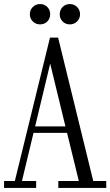

<svg xmlns="http://www.w3.org/2000/svg" viewBox="-21 -925 543 945"><path d="M-1 0V-34H52L225 -740H265L438 -34H502V0H266V-34H367L309 -271H144L87 -34H157V0ZM226 -612 152 -303H301ZM323 -805Q301 -805 287 -819.5Q273 -834 273 -855Q273 -876 287 -890.5Q301 -905 323 -905Q344 -905 358.5 -890.5Q373 -876 373 -855Q373 -834 358.5 -819.5Q344 -805 323 -805ZM176 -805Q155 -805 140.5 -819.5Q126 -834 126 -855Q126 -876 140.5 -890.5Q155 -905 176 -905Q198 -905 212 -890.5Q226 -876 226 -855Q226 -834 212 -819.5Q198 -805 176 -805Z"/></svg>

Font: Xanh Mono
Style: Regular
Weight: 400
Monospace: yes
Designer: Lam Bao, Duy Dao
Foundry: Yellow Type Foundry
Version: Version 3.101; ttfautohint (v1.8.3)